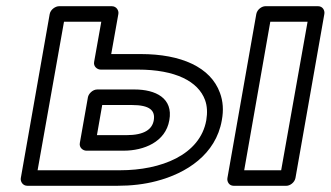

<svg xmlns="http://www.w3.org/2000/svg" viewBox="-20 -573 1064 618"><path d="M367 -25H101L186 -503H306L283 -374C280 -359 293 -349 304 -349H424C545 -349 618 -311 640 -251C647 -232 648 -210 644 -186C624 -74 498 -25 367 -25ZM338 -399 361 -528C363 -539 355 -553 340 -553H170C159 -553 143 -543 140 -528L47 0C45 11 53 25 68 25H358C403 25 445 20 483 10C580 -15 675 -76 694 -186C700 -218 698 -247 688 -274C658 -357 563 -399 433 -399ZM885 -25H766L850 -503H970ZM902 25C913 25 928 15 931 0L1024 -528C1026 -539 1019 -553 1004 -553H834C823 -553 808 -543 805 -528L712 0C710 11 717 25 732 25ZM525 -186C538 -257 481 -285 413 -285H293C278 -285 265 -271 263 -260L237 -113C234 -98 247 -88 258 -88H378C443 -88 513 -116 525 -186ZM475 -186C470 -157 445 -138 387 -138H292L309 -235H404C463 -235 480 -217 475 -186Z"/></svg>

Font: Asimov
Style: XWidOuIt
Weight: 500
Designer: Google
Version: Version 2.000980; 2014